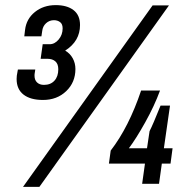

<svg xmlns="http://www.w3.org/2000/svg" viewBox="-20 -719 723 751"><path d="M45 -410Q45 -423 48 -436L50 -447H118L116 -434Q115 -430 115 -423Q115 -406 125 -396.5Q135 -387 152 -387Q178 -387 193 -403.5Q208 -420 208 -448Q208 -469 196.5 -479Q185 -489 166 -489H139L147 -546H174Q194 -546 209.5 -564.5Q225 -583 225 -608Q225 -625 215 -632.5Q205 -640 191 -640Q173 -640 160 -628Q147 -616 145 -597L142 -577H75L78 -602Q83 -645 116.5 -672Q150 -699 198 -699Q242 -699 267.5 -679.5Q293 -660 293 -621Q293 -558 235 -521Q254 -510 264.5 -491Q275 -472 275 -449Q275 -397 239 -362.5Q203 -328 148 -328Q99 -328 72 -349Q45 -370 45 -410ZM577 -698H641L134 12H70ZM547 -79H406L413 -130Q484 -222 532 -365H606Q584 -305 548 -240.5Q512 -176 484 -139H555L565 -206Q578 -231 608 -306H645L621 -139H655L647 -79H613L602 0H536Z"/></svg>

Font: Archivo Narrow Medium
Style: Italic
Weight: 500
Italic angle: -8°
Designer: Hector Gatti
Foundry: Omnibus-Type
Version: Version 2.001